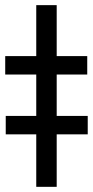

<svg xmlns="http://www.w3.org/2000/svg" viewBox="-29 -723 359 743"><path d="M190.4 -505.9H308.6V-434.6H190.4V-274.4H310.5V-203.1H190.4V0H111.3V-203.1H-6.8V-274.4H111.3V-434.6H-8.8V-505.9H111.3V-703.1H190.4Z"/></svg>

Font: Pretendard Std Medium
Style: Regular
Weight: 500
Designer: Base glyphs from Inter by Rasmus Andersson; Hangeul glyphs from Noto Sans CJK(Source Han Sans) by Jang Soo-young and Kan
Foundry: Kil Hyung-jin
Version: Version 1.309